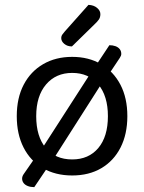

<svg xmlns="http://www.w3.org/2000/svg" viewBox="-20 -709 593 790"><path d="M425 -399 377 -443 430 -523Q444 -523 455 -519Q466 -515 472.5 -507Q479 -499 479 -487Q479 -480 473 -471ZM179 -25 121 61Q106 61 94.5 56.5Q83 52 77 44Q71 36 71 26Q71 17 77 8L120 -54ZM195 -47 157 -104 347 -399 403 -373ZM504 -231Q504 -157 476 -102Q448 -47 397 -17Q346 13 277 13Q208 13 156.5 -17Q105 -47 77 -102Q49 -157 49 -231Q49 -306 77.5 -360.5Q106 -415 157.5 -445Q209 -475 277 -475Q345 -475 396 -445Q447 -415 475.5 -360.5Q504 -306 504 -231ZM277 -409Q210 -409 169.5 -361.5Q129 -314 129 -231Q129 -147 168.5 -100Q208 -53 277 -53Q345 -53 384.5 -100Q424 -147 424 -231Q424 -314 384.5 -361.5Q345 -409 277 -409ZM247 -580 344 -689Q366 -688 379.5 -676.5Q393 -665 393 -651Q393 -638 387 -629Q381 -620 367 -607L276 -518Q257 -518 244.5 -528.5Q232 -539 232 -552Q232 -561 237 -567.5Q242 -574 247 -580Z"/></svg>

Font: Baloo Bhaina 2
Style: Regular
Weight: 400
Designer: Yesha Goshar, Manish Minz, Shuchita Grover and Ek Type
Foundry: Ek Type
Version: Version 1.700